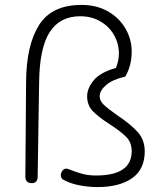

<svg xmlns="http://www.w3.org/2000/svg" viewBox="-20 -758 675 780"><path d="M241 -26Q227 -32 227 -46Q227 -56 233.5 -64.5Q240 -73 249 -73Q254 -73 261 -70Q293 -57 317.5 -51Q342 -45 370 -45Q515 -45 515 -144Q515 -179 493 -201.5Q471 -224 426 -253Q381 -282 357.5 -306Q334 -330 334 -367Q334 -399 360.5 -431.5Q387 -464 451 -482Q463 -511 463 -541Q463 -581 443 -616Q423 -651 387 -671.5Q351 -692 306 -692Q224 -692 182.5 -628.5Q141 -565 139 -427L133 -41Q133 -14 109 -14Q83 -14 83 -41L86 -427Q87 -574 138.5 -656Q190 -738 311 -738Q373 -738 419 -711.5Q465 -685 490 -641.5Q515 -598 515 -549Q515 -491 489 -447Q437 -435 411 -412.5Q385 -390 385 -367Q385 -348 402 -332Q419 -316 456 -290Q510 -254 539 -222Q568 -190 568 -143Q568 -70 516.5 -34Q465 2 375 2Q340 2 303.5 -5Q267 -12 241 -26Z"/></svg>

Font: Mali Light
Style: Regular
Weight: 300
Designer: Kitiyaporn Chalermlarp | Katatrad Aksorn Co.,Ltd.
Foundry: Cadson Demak Co.,Ltd.
Version: Version 1.000; ttfautohint (v1.6)